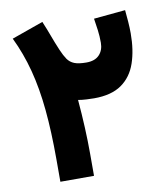

<svg xmlns="http://www.w3.org/2000/svg" viewBox="-78 -741 708 807"><g transform="rotate(-10 276.5 -337.5)"><path d="M507.8 -663.1Q510.3 -639.2 512.2 -613.3Q514.2 -587.4 514.2 -563Q514.2 -491.2 495.4 -436.5Q476.6 -381.8 433.1 -351.3Q389.6 -320.8 315.9 -320.8Q303.2 -320.8 283.4 -321.8Q263.7 -322.8 247.6 -325.7Q252.9 -264.6 255.6 -206.5Q258.3 -148.4 258.3 -94.7V0H114.7V-96.2Q114.7 -213.9 105.7 -307.6Q96.7 -401.4 76.2 -479.5Q55.7 -557.6 22 -627L156.7 -674.8Q171.9 -638.7 182.1 -610.4Q192.4 -582 207.5 -546.4Q218.3 -521 229.2 -505.1Q240.2 -489.3 258.5 -481.9Q276.9 -474.6 310.1 -474.6Q346.2 -474.6 365 -494.4Q383.8 -514.2 383.8 -546.4Q383.8 -574.2 380.4 -599.9Q377 -625.5 373 -650.4Z"/></g></svg>

Font: Vazirmatn UI FD Black
Style: Regular
Weight: 900
Designer: Saber Rastikerdar
Foundry: Saber Rastikerdar
Version: Version 33.003